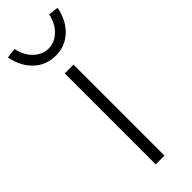

<svg xmlns="http://www.w3.org/2000/svg" viewBox="-288 -754 776 776"><g transform="rotate(-45 100.0 -366.5)"><path d="M75 0V-520H125V0ZM100 -596Q46 -596 8 -631.5Q-30 -667 -42 -728L1 -733Q11 -688 38.5 -662.5Q66 -637 100 -637Q134 -637 161.5 -662.5Q189 -688 199 -733L242 -728Q230 -667 192 -631.5Q154 -596 100 -596Z"/></g></svg>

Font: Lexend ExtraLight
Style: Regular
Weight: 200
Designer: Bonnie Shaver-Troup, Thomas Jockin
Foundry: Lexend
Version: Version 1.007; ttfautohint (v1.8.3)